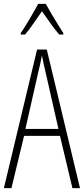

<svg xmlns="http://www.w3.org/2000/svg" viewBox="-20 -969 432 989"><path d="M353 0 289 -269H104L39 0H0L171 -714H221L392 0ZM215 -596Q209 -622 204.5 -641.5Q200 -661 196 -683Q192 -661 187.5 -641.5Q183 -622 177 -597L111 -305H281ZM216 -949Q229 -925 247 -894.5Q265 -864 281.5 -837.5Q298 -811 306 -799V-791H285Q264 -815 240.5 -848.5Q217 -882 196 -911Q177 -884 153 -849Q129 -814 109 -791H87V-799Q99 -816 115.5 -843Q132 -870 148.5 -898.5Q165 -927 177 -949Z"/></svg>

Font: Noto Sans Lao ExtraCondensed ExtraLight
Style: Regular
Weight: 200
Width: 2
Designer: Monotype Design Team
Foundry: Monotype Imaging Inc.
Version: Version 2.003; ttfautohint (v1.8.4.7-5d5b)